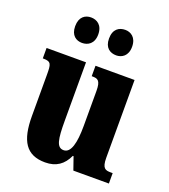

<svg xmlns="http://www.w3.org/2000/svg" viewBox="-140 -859 856 970"><g transform="rotate(20 288.5 -374.0)"><path d="M367 -621C396 -621 428 -639 428 -689C428 -740 396 -758 367 -758C334 -758 304 -740 304 -689C304 -639 334 -621 367 -621ZM183 -621C214 -621 246 -639 246 -689C246 -740 214 -758 183 -758C152 -758 122 -740 122 -689C122 -639 152 -621 183 -621ZM214 10C273 10 311 -17 335 -69H339L363 0H554V-56H544C515 -56 497 -60 497 -118V-536H287V-480H290C319 -480 335 -475 335 -418V-230C335 -138 320 -80 281 -80C243 -80 236 -123 236 -222V-536H24V-480H27C70 -480 72 -466 72 -409V-188C72 -54 112 10 214 10Z"/></g></svg>

Font: Noto Serif Hebrew ExtraCondensed Black
Style: Regular
Weight: 900
Width: 2
Designer: Monotype Design Team
Foundry: Monotype Imaging Inc.
Version: Version 2.004